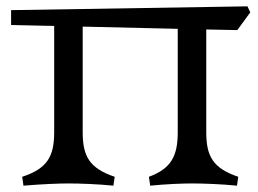

<svg xmlns="http://www.w3.org/2000/svg" viewBox="-20 -579 815 606"><path d="M450 -21 454 7C505 2 555 0 587 0C619 0 679 2 728 7L732 -21C652 -48 631 -86 631 -162V-486L729 -484L770 -540L761 -559L15 -547V-500L151 -497V-162C151 -86 130 -47 50 -21L54 7C115 2 165 0 197 0C229 0 289 2 338 7L342 -21C262 -48 241 -86 241 -162V-495L541 -488V-162C541 -86 520 -47 450 -21Z"/></svg>

Font: Basteleur Moonlight
Style: Regular
Weight: 300
Designer: Keussel
Foundry: Keussel Studio
Version: Version 1.300;Glyphs 3.2 (3192)